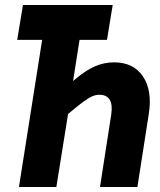

<svg xmlns="http://www.w3.org/2000/svg" viewBox="-20 -750 640 770"><path d="M56 0 149 -590H49L72 -730H432L409 -590H299L273 -425L290 -439Q326 -469 362 -484.5Q398 -500 437 -500Q515 -500 553 -444Q591 -388 577 -295L531 0H381L426 -290Q438 -370 378 -370Q359 -370 338.5 -358Q318 -346 292 -325L253 -293L206 0Z"/></svg>

Font: JetBrains Mono ExtraBold
Style: Italic
Weight: 800
Italic angle: -9°
Monospace: yes
Designer: Philipp Nurullin, Konstantin Bulenkov
Foundry: JetBrains
Version: Version 2.305; ttfautohint (v1.8.4.7-5d5b)